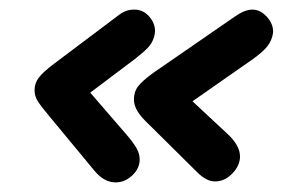

<svg xmlns="http://www.w3.org/2000/svg" viewBox="-20 -518 589 400"><path d="M244 -237Q257 -222 264 -210Q271 -198 271 -186Q271 -167 255.5 -152.5Q240 -138 221 -138Q197 -138 177 -162L81 -278Q65 -297 58.5 -307.5Q52 -318 52 -330Q52 -345 61 -356.5Q70 -368 91 -384L224 -484Q234 -492 242 -495Q250 -498 260 -498Q278 -498 290.5 -484Q303 -470 303 -453Q303 -449 301 -441Q297 -428 288.5 -419Q280 -410 261 -395L168 -325ZM549 -452Q549 -449 547 -441Q543 -428 534 -418Q525 -408 507 -395L381 -307L454 -239Q480 -215 480 -192Q480 -173 464 -156.5Q448 -140 428 -140Q410 -140 391 -159L289 -260Q273 -275 266 -287Q259 -299 259 -311Q259 -327 268 -338.5Q277 -350 299 -366L470 -484Q490 -498 506 -498Q522 -498 535.5 -483.5Q549 -469 549 -452Z"/></svg>

Font: Shrikhand
Style: Regular
Weight: 400
Italic angle: -14°
Designer: Jonny Pinhorn
Foundry: Jonny Pinhorn
Version: Version 1.001;PS 1.001;hotconv 1.0.88;makeotf.lib2.5.647800